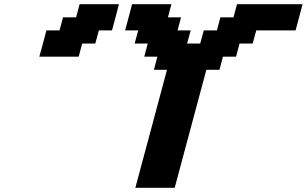

<svg xmlns="http://www.w3.org/2000/svg" viewBox="-20 -895 1462 915"><path d="M625 0H812.5L963.4 -562.5H1025.9L1042.5 -625H1105L1121.6 -687.5H1184.1L1201.2 -750H1388.7Q1394 -770.5 1405.3 -812.5Q1416.5 -854.5 1421.9 -875H1109.4L1092.8 -812.5H1030.3L1013.7 -750H951.2L934.1 -687.5H871.6L888.7 -750H826.2L842.8 -812.5H780.3L796.9 -875H609.4Q604 -854 593 -812.5Q582 -771 576.2 -750H638.7L621.6 -687.5H684.1L667.5 -625H730L713.4 -562.5H775.9ZM167.5 -625H355L371.6 -687.5H434.1L451.2 -750H513.7Q519.5 -771 530.5 -812.5Q541.5 -854 546.9 -875H359.4L342.8 -812.5H280.3L263.7 -750H201.2Q195.8 -729.5 184.6 -687.7Q173.3 -646 167.5 -625Z"/></svg>

Font: Faithful 32x
Style: SemiboldOblique
Weight: 400
Foundry: Faithful Resource Pack
Version: Version 1.0; January 27, 2023